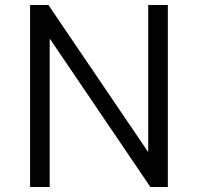

<svg xmlns="http://www.w3.org/2000/svg" viewBox="-20 -743 786 763"><path d="M569 -723H647V0H577.5L177.5 -590V0H99.5V-723H172.5L569 -138.5Z"/></svg>

Font: Public Sans Light
Style: Regular
Weight: 300
Designer: The Public Sans Project Authors: Dan O. Williams and USWDS (Libre Franklin designed by Pablo Impallari and Rodrigo Fuenz
Version: Version 1.007